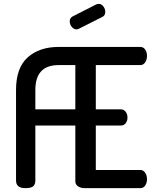

<svg xmlns="http://www.w3.org/2000/svg" viewBox="-20 -974 801 994"><path d="M63 -40V-508Q63 -623 123.5 -677Q184 -731 283 -731H706Q723 -731 732 -717Q741 -703 741 -685Q741 -665 731.5 -651Q722 -637 706 -637H476V-408H605Q621 -408 630.5 -395.5Q640 -383 640 -365Q640 -349 631 -336.5Q622 -324 605 -324H476V-94H706Q722 -94 731.5 -80Q741 -66 741 -46Q741 -28 732 -14Q723 0 706 0H417Q398 0 384 -9.5Q370 -19 370 -35V-324H163V-40Q163 -20 152.5 -10Q142 0 110 0Q63 0 63 -40ZM163 -408H370V-637H283Q163 -637 163 -508ZM341 -863Q341 -881 356 -889L480 -952Q488 -954 491 -954Q505 -954 515 -941Q525 -928 525 -913Q525 -893 509 -886L388 -825Q382 -822 376 -822Q362 -822 351.5 -835Q341 -848 341 -863Z"/></svg>

Font: TerminalDosisSemiBold
Style: Bold
Weight: 600
Designer: EdgarTolentino, PabloImpallari, IginoMarini
Foundry: EdgarTolentino, PabloImpallari, IginoMarini
Version: Version 1.006